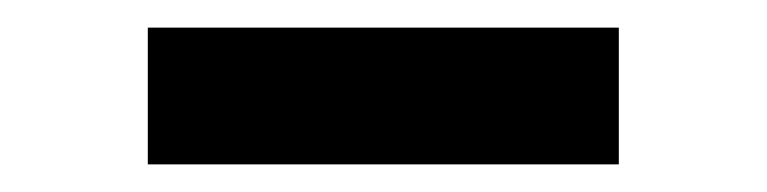

<svg xmlns="http://www.w3.org/2000/svg" viewBox="-20 -333 555 139"><path d="M428 -313V-214H87V-313Z"/></svg>

Font: Elaine Sans Medium
Style: Regular
Weight: 500
Designer: Wei Huang
Foundry: Wei Huang
Version: Version 2.001;PS 002.001;hotconv 1.0.88;makeotf.lib2.5.64775